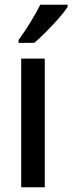

<svg xmlns="http://www.w3.org/2000/svg" viewBox="-20 -837 304 806"><path d="M168 -51H69V-591H168ZM264 -808Q251 -788 226 -759.5Q201 -731 173.5 -703.5Q146 -676 124 -657H58V-669Q84 -705 108 -744Q132 -783 149 -817H264Z"/></svg>

Font: Noto Sans Tamil UI Condensed Medium
Style: Regular
Weight: 500
Width: 3
Designer: Jelle Bosma - Monotype Design Team
Foundry: Monotype Imaging Inc.
Version: Version 2.004; ttfautohint (v1.8.4.7-5d5b)